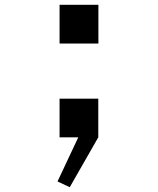

<svg xmlns="http://www.w3.org/2000/svg" viewBox="-20 -573 658 801"><path d="M228.5 0H306.5L220 184L271 208L390 0V-161.5H228.5ZM228.5 -391.5H390.5V-553H228.5Z"/></svg>

Font: Monaspace Krypton
Style: Regular
Weight: 400
Designer: Riley Cran & the Lettermatic Team
Foundry: Lettermatic
Version: Version 1.200 (Monaspace Krypton)